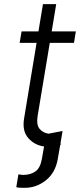

<svg xmlns="http://www.w3.org/2000/svg" viewBox="-20 -696 405 921"><path d="M343.8 -545.5 334.9 -490.4H218.8L160.9 -142.4Q153.4 -97.7 169.7 -78.1Q186.1 -58.6 212.7 -54.7L280.2 -67.8L270.6 -11.4L271.3 -1.4Q269.9 -1.1 268.8 -0.7L257.1 66.8Q245.7 132.8 200.1 168.9Q154.5 204.9 99.8 204.9Q98.7 204.9 95.9 204.9Q85.6 204.9 74.9 204.5Q64.3 204.2 58.2 201.7L68.2 140.3Q72.4 141 79 141.9Q85.6 142.8 91.3 143.1Q127.1 142.8 150.2 126.1Q173.3 109.4 180.8 66.8L191.4 6.7Q146 0.4 115.8 -33.6Q85.6 -67.5 95.5 -127.5L155.5 -490.4H74.2L83.5 -545.5H164.4L186.1 -676.1H249.6L228 -545.5Z"/></svg>

Font: Inter UI Light
Style: Italic
Weight: 300
Italic angle: 9.39999°
Designer: Rasmus Andersson
Foundry: rsms
Version: 3.2;8d6f07862